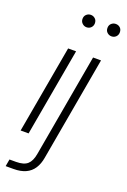

<svg xmlns="http://www.w3.org/2000/svg" viewBox="-171 -760 674 1020"><g transform="rotate(20 166.0 -250.0)"><path d="M15 0 103 -496H148L60 0ZM156 -635Q142 -635 131.5 -645Q121 -655 121 -670Q121 -686 131.5 -695.5Q142 -705 156 -705Q170 -705 180.5 -695.5Q191 -686 191 -670Q191 -655 181 -645Q171 -635 156 -635ZM5 205 12 165H49Q93 165 113.5 146.5Q134 128 141 87L244 -496H289L185 92Q179 128 162.5 153.5Q146 179 118 192Q90 205 49 205ZM297 -635Q283 -635 272.5 -644.5Q262 -654 262 -670Q262 -686 272.5 -695.5Q283 -705 297 -705Q312 -705 322 -695.5Q332 -686 332 -670Q332 -655 322 -645Q312 -635 297 -635Z"/></g></svg>

Font: DM Sans 36pt ExtraLight
Style: Italic
Weight: 250
Italic angle: -10°
Designer: Colophon Foundry, Jonny Pinhorn
Foundry: Colophon Foundry
Version: Version 4.004;gftools[0.9.30]